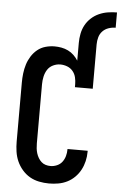

<svg xmlns="http://www.w3.org/2000/svg" viewBox="-63 -1001 662 1052"><g transform="rotate(5 268.5 -475.0)"><path d="M343 -774Q343 -799 348 -824.5Q353 -850 365 -872Q377 -894 396 -911.5Q415 -929 438.5 -939.5Q462 -950 487 -954Q512 -958 537 -958V-874Q517 -874 498 -867.5Q479 -861 465.5 -847Q452 -833 446.5 -813.5Q441 -794 441 -774ZM247 8Q220 8 192.5 2.5Q165 -3 141.5 -16.5Q118 -30 99.5 -51.5Q81 -73 70 -98Q59 -123 55 -150.5Q51 -178 51 -205V-530Q51 -555 54 -580.5Q57 -606 64.5 -630Q72 -654 85.5 -675.5Q99 -697 118.5 -713Q138 -729 163 -736Q188 -743 213 -743Q232 -743 251 -739.5Q270 -736 287.5 -727.5Q305 -719 319 -705.5Q333 -692 343 -676V-774H441V-530H343V-546Q343 -565 338.5 -584Q334 -603 321.5 -618Q309 -633 290.5 -640Q272 -647 253 -647Q232 -647 212.5 -637.5Q193 -628 182 -610.5Q171 -593 166.5 -572Q162 -551 162 -530V-205Q162 -191 163.5 -177.5Q165 -164 169 -151Q173 -138 180 -126Q187 -114 197 -105Q207 -96 220 -92Q233 -88 247 -88Q265 -88 282.5 -95.5Q300 -103 311 -117.5Q322 -132 327 -150Q332 -168 332 -186V-189H443V-183Q443 -157 437 -131.5Q431 -106 419 -83.5Q407 -61 388.5 -42.5Q370 -24 347 -12.5Q324 -1 298.5 3.5Q273 8 247 8Z"/></g></svg>

Font: Iosevka
Style: Bold
Weight: 700
Monospace: yes
Designer: Belleve Invis
Foundry: Belleve Invis
Version: Version 32.5.0; ttfautohint (v1.8.4)